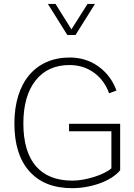

<svg xmlns="http://www.w3.org/2000/svg" viewBox="-20 -958 688 983"><path d="M324.7 -778.8H366.7L466.3 -938H428.2L345.7 -807.6L264.2 -938H225.1ZM333.5 -286.1H550.3V-96.2C513.7 -63.5 419.9 -33.2 350.6 -33.2C186 -33.2 99.6 -134.3 99.6 -326.2C99.6 -419.9 120.6 -493.2 162.1 -545.9C203.6 -598.6 261.7 -625 335.4 -625C382.8 -625 424.3 -612.3 460.4 -586.4C496.6 -560.5 522.5 -524.9 538.6 -480.5L576.2 -494.6C557.1 -546.9 525.9 -587.9 483.4 -618.2C440.9 -648.4 392.1 -663.6 336.9 -663.6C161.1 -663.6 53.7 -535.2 53.7 -326.2C53.7 -220.2 79.1 -138.2 130.4 -81.1C181.6 -23.4 254.4 5.4 349.6 5.4C445.3 5.4 549.8 -30.3 595.2 -86.4V-324.2H333.5Z"/></svg>

Font: Estedad ExtraLight
Style: Regular
Weight: 200
Designer: Amin Abedi
Version: Version 7.3